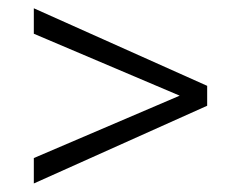

<svg xmlns="http://www.w3.org/2000/svg" viewBox="-20 -550 559 457"><path d="M473.1 -345.7V-307.1V-298.3L60.5 -113.3V-173.8L407.7 -322.3L60.5 -469.7V-530.3Z"/></svg>

Font: Heebo Light
Style: Regular
Weight: 300
Designer: Oded Ezer
Foundry: Meir Sadan
Version: Version 2.001; ttfautohint (v1.5.14-ce02) -l 8 -r 50 -G 200 